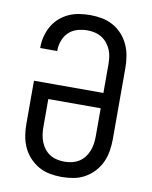

<svg xmlns="http://www.w3.org/2000/svg" viewBox="-84 -806 694 877"><g transform="rotate(10 262.5 -367.5)"><path d="M262 8Q235 8 207.5 3Q180 -2 156 -15.5Q132 -29 113 -49.5Q94 -70 82.5 -95Q71 -120 66.5 -147.5Q62 -175 62 -202V-403H384V-533Q384 -550 382 -567.5Q380 -585 373.5 -601Q367 -617 356 -631Q345 -645 330 -654.5Q315 -664 298 -668Q281 -672 263 -672Q240 -672 217 -665.5Q194 -659 177 -643Q160 -627 151.5 -604Q143 -581 143 -558V-555H64V-560Q64 -585 70.5 -610Q77 -635 89.5 -657Q102 -679 121.5 -696.5Q141 -714 164 -724.5Q187 -735 212.5 -739Q238 -743 263 -743Q291 -743 318 -738Q345 -733 369.5 -719.5Q394 -706 412.5 -685.5Q431 -665 442.5 -640Q454 -615 458.5 -587.5Q463 -560 463 -533V-202Q463 -175 458.5 -147.5Q454 -120 442.5 -95Q431 -70 412 -49.5Q393 -29 369 -15.5Q345 -2 317.5 3Q290 8 262 8ZM263 -63Q280 -63 297.5 -67Q315 -71 329.5 -80Q344 -89 355 -103Q366 -117 372.5 -133.5Q379 -150 381.5 -167.5Q384 -185 384 -202V-332H141V-202Q141 -185 143.5 -167.5Q146 -150 152.5 -133.5Q159 -117 170 -103Q181 -89 195.5 -80Q210 -71 227.5 -67Q245 -63 263 -63Z"/></g></svg>

Font: Iosevka Pride
Style: Regular
Weight: 400
Monospace: yes
Designer: Belleve Invis
Foundry: Belleve Invis
Version: Version 30.3.1; ttfautohint (v1.8.4)